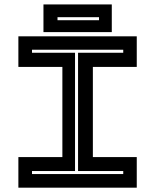

<svg xmlns="http://www.w3.org/2000/svg" viewBox="-20 -868 718 888"><path d="M65 0V-141.5H268.5V-558.5H65V-700H612.5V-558.5H409.5V-141.5H612.5V0ZM128 -63H550V-77H341V-624H550V-638H128V-624H327V-77H128ZM181 -719.5V-847.5H497V-719.5ZM246 -774.5H438V-788.5H246Z"/></svg>

Font: Tourney Expanded Regular
Style: Bold
Weight: 700
Width: 7
Designer: Tyler Finck
Foundry: Etcetera Type Co
Version: Version 1.010; ttfautohint (v1.8.3)